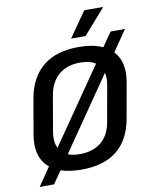

<svg xmlns="http://www.w3.org/2000/svg" viewBox="-104 -999 915 1146"><g transform="rotate(-10 353.5 -426.0)"><path d="M620 -643Q667 -594 667 -512Q667 -489 662 -457L624 -243Q602 -116 522.5 -52Q443 12 307 12Q235 12 182 -6L129 70H42L118 -41Q55 -91 55 -186Q55 -218 60 -243L97 -457Q120 -583 200 -647.5Q280 -712 415 -712Q502 -712 561 -685L620 -770H707ZM174 -202Q174 -169 187 -141L501 -596Q466 -619 408 -619Q329 -619 279 -577Q229 -535 215 -457L178 -243Q174 -223 174 -202ZM548 -498Q548 -520 544 -533L241 -93Q271 -81 313 -81Q393 -81 443 -122.5Q493 -164 506 -243L544 -457Q548 -477 548 -498ZM487 -922H602L468 -769H380Z"/></g></svg>

Font: KoHo SemiBold
Style: Italic
Weight: 600
Italic angle: -10°
Version: Version 1.000; ttfautohint (v1.6)